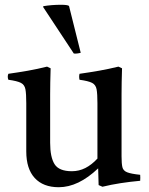

<svg xmlns="http://www.w3.org/2000/svg" viewBox="-20 -772 623 804"><path d="M226 12Q161 12 125.5 -26.5Q90 -65 90 -138V-340Q90 -379 86.5 -398Q83 -417 67.5 -425Q52 -433 15 -438Q10 -451 15 -463Q58 -469 97.5 -476Q137 -483 177 -493L192 -486Q191 -455 190.5 -427.5Q190 -400 190 -376V-174Q190 -114 208.5 -84.5Q227 -55 281 -55Q311 -55 337.5 -68.5Q364 -82 388 -108V-340Q388 -379 384.5 -398Q381 -417 365.5 -425Q350 -433 313 -438Q310 -451 313 -463Q356 -469 395.5 -476Q435 -483 476 -493L491 -486Q490 -455 489.5 -427.5Q489 -400 489 -376V-117Q489 -87 492.5 -72Q496 -57 512.5 -50.5Q529 -44 567 -40Q568 -28 567 -15Q524 -11 485 -5Q446 1 409 10L393 3L391 -67Q308 12 226 12ZM161 -742V-746Q196 -752 235 -752Q264 -752 269 -747L318 -551Q312 -549 303 -548Q294 -547 289 -548Z"/></svg>

Font: Tiro Devanagari Marathi
Style: Regular
Weight: 400
Designer: Devanagari: John Hudson & Fiona Ross. Latin: John Hudson.
Foundry: Tiro Typeworks Ltd.
Version: Version 1.52